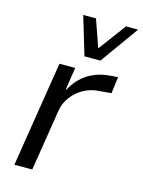

<svg xmlns="http://www.w3.org/2000/svg" viewBox="-113 -805 651 872"><g transform="rotate(15 213.0 -369.0)"><path d="M42 0 121 -496H195L179 -391H182Q211 -444 255.5 -471.5Q300 -499 356 -503L394 -506L384 -428L315 -422Q285 -419 254 -402Q223 -385 200.5 -355.5Q178 -326 172 -289L126 0ZM222 -558 168 -738H228L273 -609L369 -738H426L297 -558Z"/></g></svg>

Font: Nunito Sans 7pt Condensed
Style: Italic
Weight: 400
Width: 3
Italic angle: -9°
Designer: Vernon Adams
Foundry: Vernon Adams
Version: Version 3.101;gftools[0.9.27]